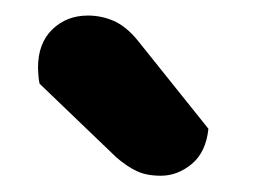

<svg xmlns="http://www.w3.org/2000/svg" viewBox="-20 -748 342 242"><path d="M126.7 -549.6 29.9 -642.5Q28.9 -646.5 28.4 -652.9Q27.9 -659.2 27.9 -662.6Q27.9 -693.5 46 -711Q64.1 -728.4 90.7 -728.4Q108.1 -728.4 123.7 -721.5Q139.3 -714.5 153.4 -697.2L242.7 -585.7Q239.6 -556.2 221.7 -541.3Q203.8 -526.5 182.7 -526.5Q164.6 -526.5 152.2 -532.4Q139.7 -538.4 126.7 -549.6Z"/></svg>

Font: Baloo Bhaina 2
Style: Regular
Weight: 400
Designer: Yesha Goshar, Manish Minz, Shuchita Grover and Ek Type
Foundry: Ek Type
Version: Version 1.700